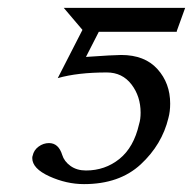

<svg xmlns="http://www.w3.org/2000/svg" viewBox="-20 -450 485 482"><path d="M329.1 -138.2Q333 -150.4 333 -167Q333 -208 310.1 -238Q287.1 -268.1 248 -268.1Q174.8 -268.1 125 -253.9L187 -375L140.1 -430.2H444.8L423.8 -372.1V-370.1H228L195.8 -307.1Q265.6 -312 284.2 -312Q343.3 -312 375.2 -276.6Q407.2 -241.2 407.2 -189.9Q407.2 -169.9 402.8 -153.8Q386.7 -86.9 333.3 -37.4Q279.8 12.2 190.9 12.2Q147 12.2 104 -7.3Q61 -26.9 61 -53.2Q61 -57.1 62 -59.1Q64.9 -73.2 76.9 -82Q88.9 -90.8 103 -90.8Q127 -90.8 136.2 -61Q141.1 -44.9 157 -33.4Q172.9 -22 195.8 -22Q243.7 -22 279.8 -51Q315.9 -80.1 329.1 -138.2Z"/></svg>

Font: Linux Libertine
Style: Italic
Weight: 400
Italic angle: -12°
Designer: Philipp H. Poll
Foundry: Philipp H. Poll
Version: Version 5.1.6 ; ttfautohint (v0.9)